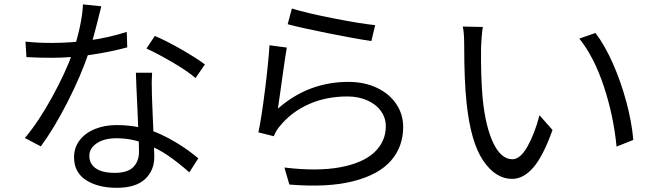

<svg xmlns="http://www.w3.org/2000/svg" viewBox="-20 -822 3040 891"><path d="M219.6 -622.8Q307.8 -622.8 396.5 -635Q485.2 -647.2 568.2 -674L570.6 -602.2Q492 -580.8 399.3 -567.3Q306.6 -553.8 219.8 -553.8Q157.4 -553.8 102.8 -557L98.2 -629Q151.8 -622.8 219.6 -622.8ZM441 -756.6Q414 -645.8 392.6 -580Q356.2 -471.6 293.9 -349.4Q231.6 -227.2 169.4 -142.8L95.4 -181.6Q158.6 -256.2 222.1 -371.9Q285.6 -487.6 318.8 -582Q336.6 -634 349.8 -693.6Q363 -753.2 365 -801.6L450.2 -792.8ZM684.8 -396Q685 -388 685 -378.2L689 -278.8Q696 -123.2 696 -93.8Q696 -30.2 652.5 9.7Q609 49.6 521.8 49.6Q434.8 49.6 379.2 13.8Q323.6 -22 323.6 -92.4Q323.6 -137 349.7 -171.1Q375.8 -205.2 420.8 -223.4Q465.8 -241.6 521.4 -241.6Q634.6 -241.6 728.3 -197.4Q822 -153.2 900.2 -87.2L858.6 -22Q809.4 -65.8 760.7 -99.5Q712 -133.2 649.9 -156.8Q587.8 -180.4 519.4 -180.4Q464.2 -180.4 429.4 -157.3Q394.6 -134.2 394.6 -98.6Q394.6 -61.8 424.5 -40.8Q454.4 -19.8 512.6 -19.8Q571.6 -19.8 598.3 -46.4Q625 -73 625 -118Q625 -146.8 622.3 -207.6Q619.6 -268.4 617.2 -330.2Q612 -433.8 610.6 -484.6H685.8Q682.8 -440.6 684.8 -396ZM659.6 -596.8 698.4 -655.2Q751.6 -633 822.9 -592Q894.2 -551 931 -523L887.4 -459.8Q849.8 -492.2 781.8 -532.1Q713.8 -572 659.6 -596.8Z M1721 -705.4 1703.4 -631.6Q1633 -641.6 1503.7 -667.5Q1374.4 -693.4 1315 -709.6L1334.6 -782.6Q1397.8 -762.4 1525.6 -737.2Q1653.4 -712 1721 -705.4ZM1289.2 -455.4Q1283.4 -416.2 1278.7 -380.8Q1274 -345.4 1269.6 -317.8Q1410.8 -442 1597 -442Q1671 -442 1729 -414.5Q1787 -387 1819 -339.2Q1851 -291.4 1851 -233.2Q1851 -141.4 1794.4 -76.4Q1737.8 -11.4 1619.7 18.9Q1501.6 49.2 1322.8 34.4L1299.8 -44.6Q1453.2 -26 1559.2 -45.9Q1665.2 -65.8 1717.8 -115.7Q1770.4 -165.6 1770.4 -236.2Q1770.4 -275.4 1747.4 -307.1Q1724.4 -338.8 1683.5 -356.6Q1642.6 -374.4 1592.4 -374.4Q1494.4 -374.4 1414.3 -339.1Q1334.2 -303.8 1280.6 -239Q1261.4 -217.8 1250.8 -189.8L1179 -207.8Q1193.2 -273 1209.4 -401.8Q1225.6 -530.6 1230.6 -612L1311.2 -601.2Q1306.8 -578.6 1300.9 -537.6Q1295 -496.6 1289.2 -455.4Z M2212.4 -601.6Q2210.8 -465.8 2220 -363.6Q2233.2 -233.6 2269.2 -158.3Q2305.2 -83 2358 -83Q2394.4 -83 2427.8 -142.2Q2461.2 -201.4 2483.6 -287.2L2544 -218.8Q2500.8 -97.6 2455 -44.7Q2409.2 8.2 2356.6 8.2Q2279.8 8.2 2222.1 -76.9Q2164.4 -162 2145.2 -344.2Q2134.2 -447.6 2134.2 -610Q2134.2 -670.6 2127.6 -698.8L2220.8 -696.8Q2217.2 -677.2 2215.2 -650.1Q2213.2 -623 2212.4 -601.6ZM2919 -172.6 2841.2 -141.8Q2827.2 -285.6 2782 -421.7Q2736.8 -557.8 2668.4 -643L2743.4 -669Q2787 -611.6 2824.1 -527.5Q2861.2 -443.4 2886.4 -350.2Q2911.6 -257 2919 -172.6Z"/></svg>

Font: 寒蝉端黑体 Light
Style: Regular
Weight: 300
Designer: ChillDuanSans {Warren2060}; 
Source Han Sans {Ryoko NISHIZUKA 西塚涼子 (kana, bopomofo & ideographs); Paul D. Hunt (Latin, G
Foundry: ChillType&Adobe
Version: Version 1.300;Glyphs 3.3 (3306)